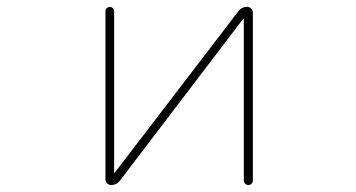

<svg xmlns="http://www.w3.org/2000/svg" viewBox="-20 -564 1040 561"><path d="M692.4 -36.1V-507.8Q692.4 -508.8 691.4 -509.3Q690.4 -509.8 690.4 -508.8L331.1 -37.1Q321.3 -23.4 304.7 -23.4Q297.9 -23.4 293 -28.3Q288.1 -33.2 288.1 -40V-531.2Q288.1 -536.1 292 -540Q295.9 -543.9 300.8 -543.9Q305.7 -543.9 309.6 -540Q313.5 -536.1 313.5 -531.2V-60.5Q313.5 -59.6 314.5 -59.1Q315.4 -58.6 315.4 -59.6L675.8 -530.3Q685.5 -543.9 702.1 -543.9Q709 -543.9 713.9 -539.1Q718.8 -534.2 718.8 -527.3V-36.1Q718.8 -31.2 714.8 -27.3Q710.9 -23.4 705.6 -23.4Q700.2 -23.4 696.3 -27.3Q692.4 -31.2 692.4 -36.1Z"/></svg>

Font: Rounded Mgen+ 1mn thin
Style: Regular
Weight: 100
Designer: [Source Han Sans]
Ryoko NISHIZUKA  (kana & ideographs); Paul D. Hunt (Latin, Greek & Cyrillic); Wenlong ZHANG  (bopomofo
Version: Version 1.059.20150602